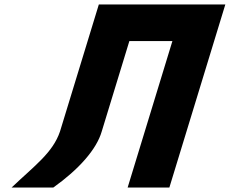

<svg xmlns="http://www.w3.org/2000/svg" viewBox="-20 -845 1035 865"><path d="M438.4 -253 562.8 -660H756.7L555 0H743L995.2 -825H807.2H613.3H425.3L250.4 -253C218 -157 136.3 -99 32 0H220C335.1 -82 415.1 -172 438.4 -253Z"/></svg>

Font: Hussar
Style: BdSuprConOblThree
Weight: 700
Foundry: Cannot Into Space Fonts
Version: Version 2.00